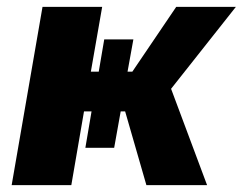

<svg xmlns="http://www.w3.org/2000/svg" viewBox="-20 -540 708 560"><path d="M407 0H584L479 -281L668 -520H494L366 -331H352L369 -425H284L268 -331H245L278 -520H104L14 0H188L225 -215H247L229 -109H313L332 -215H345Z"/></svg>

Font: Fixel Display 20240404 ExBold
Style: Italic
Weight: 800
Italic angle: -10°
Designer: AlfaBravo + MacPaw
Foundry: Kyrylo Tkachov, Marchela Mozhyna, Serhii Makarenko, Maria Weinstein, Zakhar Kryvoshyya
Version: Version 1.211;Glyphs 3.2 (3225)